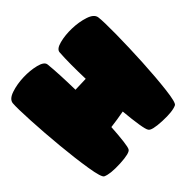

<svg xmlns="http://www.w3.org/2000/svg" viewBox="-185 -934 1114 1114"><g transform="rotate(-45 372.0 -377.0)"><path d="M286.6 -24.4Q277.3 -5.4 194.6 -1.2Q111.8 2.9 76.7 -13.2Q61 -20.5 46.1 -113.5Q31.2 -206.5 20.3 -322.3Q9.3 -438 3.7 -545.2Q-2 -652.3 1 -688.5Q3.9 -718.3 50.3 -733.9Q96.7 -749.5 151.9 -751.2Q207 -752.9 253.4 -741.2Q299.8 -729.5 302.7 -705.1Q307.1 -663.6 309.8 -606.7Q312.5 -549.8 313.5 -486.8Q355 -488.8 400.4 -489.7Q398.4 -552.2 398.7 -608.2Q398.9 -664.1 401.9 -705.1Q403.3 -730 449.2 -741.9Q495.1 -753.9 550.3 -752.4Q605.5 -751 652.6 -735.6Q699.7 -720.2 704.1 -690.4Q709 -654.3 707.8 -547.1Q706.5 -439.9 700.4 -324Q694.3 -208 683.3 -115.2Q672.4 -22.5 657.7 -15.1Q623.5 1.5 540.8 -2.2Q458 -5.9 447.8 -24.9Q439.9 -35.2 432.1 -84.2Q424.3 -133.3 418 -203.6Q390.6 -198.2 362.5 -194.1Q334.5 -189.9 307.6 -186.5Q303.7 -122.6 298.3 -78.6Q293 -34.7 286.6 -24.4Z"/></g></svg>

Font: ARCO
Style: Regular
Weight: 700
Designer: Rafael Olivo Díaz, Denis Ignatov
Foundry: Rafael Olivo Díaz
Version: Version 1.10 March 1, 2019